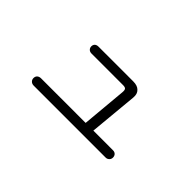

<svg xmlns="http://www.w3.org/2000/svg" viewBox="-23 -821 1047 1047"><g transform="rotate(45 500.0 -298.0)"><path d="M320.3 -498Q305.7 -498 297.9 -490.2Q291 -482.4 291 -471.7Q291 -460.9 297.9 -453.1Q305.7 -444.3 320.3 -444.3H563.5Q578.1 -444.3 584 -438.5Q589.8 -431.6 587.9 -413.1L564.5 -154.3H220.7Q206.1 -154.3 197.3 -145.5Q190.4 -137.7 190.4 -126Q190.4 -115.2 197.3 -107.4Q206.1 -97.7 220.7 -97.7H775.4Q788.1 -97.7 796.9 -107.4Q803.7 -115.2 803.7 -126Q803.7 -137.7 796.9 -145.5Q789.1 -154.3 775.4 -154.3H624L650.4 -435.5Q653.3 -465.8 636.7 -481.4Q621.1 -498 587.9 -498Z"/></g></svg>

Font: GulimChe
Style: Regular
Weight: 400
Monospace: yes
Version: Version 2.21